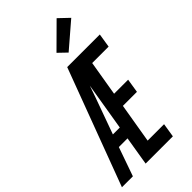

<svg xmlns="http://www.w3.org/2000/svg" viewBox="-324 -1063 1141 1141"><g transform="rotate(-45 246.5 -492.5)"><path d="M-28 0 247 -735H521L507 -647H369L332 -426H450L436 -338H318L276 -88H414L400 0H171L201 -182H128L64 0ZM156 -260H214L264 -562Q258 -544 251.5 -526Q245 -508 239 -490ZM314 -790 262 -840 408 -985 471 -925Z"/></g></svg>

Font: Iosevka Semibold Oblique
Style: Regular
Weight: 600
Italic angle: -9°
Monospace: yes
Designer: Belleve Invis
Foundry: Belleve Invis
Version: Version 32.5.0; ttfautohint (v1.8.4)